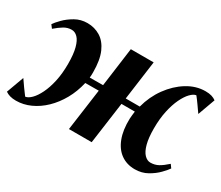

<svg xmlns="http://www.w3.org/2000/svg" viewBox="-104 -745 1134 983"><g transform="rotate(30 463.0 -254.0)"><path d="M54.5 10Q33.5 10 18.2 5.5Q3 1 -8 -7L29.5 -109.5Q35.5 -101.5 42.5 -91Q49.5 -80.5 57.2 -69.8Q65 -59 72.5 -49Q80 -39 85.5 -31.5Q102 -33.5 120.5 -52Q139 -70.5 155.2 -103.5Q171.5 -136.5 181.8 -182.8Q192 -229 192 -286.5Q192 -344 182.5 -379.5Q173 -415 157 -431.2Q141 -447.5 121.5 -447.5Q97.5 -447.5 76.5 -435Q55.5 -422.5 30.5 -401L16 -420Q25.5 -434.5 48 -457.5Q70.5 -480.5 102.8 -499Q135 -517.5 174.5 -517.5Q216.5 -517.5 250.8 -496.5Q285 -475.5 304.8 -430.5Q324.5 -385.5 324.5 -313Q324.5 -306 324.2 -297.5Q324 -289 323 -281.5L401.5 -282L432.5 -512.5H567.5L536 -281H619Q636.5 -347.5 675.2 -401Q714 -454.5 765.2 -486Q816.5 -517.5 872 -517.5Q893.5 -517.5 908.5 -513Q923.5 -508.5 934.5 -500L897.5 -398Q891.5 -406.5 884.2 -416.8Q877 -427 869.5 -437.8Q862 -448.5 854.5 -458.5Q847 -468.5 841 -476Q825.5 -474 807.5 -455.5Q789.5 -437 773.5 -403.5Q757.5 -370 747.5 -324Q737.5 -278 737.5 -220.5Q737.5 -165 747 -129.5Q756.5 -94 773 -76.8Q789.5 -59.5 809 -59.5Q834.5 -59.5 855.8 -71.2Q877 -83 903 -106.5L917 -87Q907.5 -73 885.2 -50Q863 -27 830.2 -8.5Q797.5 10 756.5 10Q709.5 10 674.8 -14.5Q640 -39 621.8 -86.5Q603.5 -134 605.5 -201.5Q606 -211 607.2 -222.8Q608.5 -234.5 610 -246H531L497 0H362.5L396.5 -246.5L317 -246Q304 -189.5 277.8 -142.8Q251.5 -96 216 -61.8Q180.5 -27.5 139 -8.8Q97.5 10 54.5 10Z"/></g></svg>

Font: Merriweather 120pt
Style: Bold Italic
Weight: 700
Italic angle: -7.8°
Version: Version 2.101